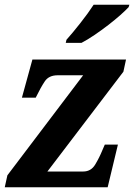

<svg xmlns="http://www.w3.org/2000/svg" viewBox="-20 -786 563 806"><path d="M0 0 11 -50 329 -470H222Q185 -470 168 -444.5Q151 -419 132 -380L130 -376H72L116 -536H509L498 -485L179 -66H329Q362 -66 379.5 -95Q397 -124 410 -156L420 -179H475L432 0ZM256 -606 259 -619Q285 -648 318 -690Q351 -732 373 -766H523L520 -756Q508 -743 485.5 -723Q463 -703 434.5 -681Q406 -659 376.5 -639Q347 -619 322 -606Z"/></svg>

Font: Noto Serif SemiCondensed
Style: Bold Italic
Weight: 700
Width: 4
Italic angle: -12°
Designer: Monotype Design Team
Foundry: Monotype Imaging Inc.
Version: Version 2.014